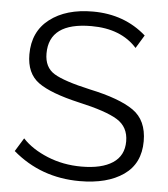

<svg xmlns="http://www.w3.org/2000/svg" viewBox="-52 -762 711 814"><g transform="rotate(5 303.5 -354.5)"><path d="M504 -577Q436 -653 310 -653Q130 -653 130 -521Q130 -462 172.5 -436Q215 -410 327 -385Q454 -358 513.5 -316.5Q573 -275 573 -186Q573 -91 503.5 -42.5Q434 6 317 6Q152 6 32 -97L67 -154Q107 -111 174 -83.5Q241 -56 319 -56Q405 -56 452 -87Q499 -118 499 -179Q499 -240 450.5 -270Q402 -300 285 -326Q163 -354 110.5 -392Q58 -430 58 -511Q58 -608 127.5 -661.5Q197 -715 311 -715Q445 -715 538 -633Z"/></g></svg>

Font: Raleway-v4020
Style: Regular
Weight: 400
Designer: Matt McInerney, Pablo Impallari, Rodrigo Fuenzalida
Foundry: Matt McInerney, Pablo Impallari, Rodrigo Fuenzalida
Version: Version 4.020;PS 004.020;hotconv 1.0.88;makeotf.lib2.5.64775